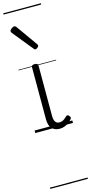

<svg xmlns="http://www.w3.org/2000/svg" viewBox="-201 -996 703 1481"><g transform="rotate(-15 150.5 -255.0)"><path d="M192 17Q171 17 155.5 10.5Q140 4 129 -8Q118 -20 112.5 -38.5Q107 -57 107 -82V-496Q107 -506 113 -510.5Q119 -515 132 -515Q146 -515 152.5 -510.5Q159 -506 159 -496V-94Q159 -74 163.5 -60Q168 -46 177.5 -38.5Q187 -31 202 -31Q213 -31 223 -34.5Q233 -38 243 -45.5Q253 -53 263 -63Q269 -69 275.5 -68Q282 -67 288 -59Q293 -54 295 -48Q297 -42 292 -35Q281 -20 264.5 -8Q248 4 229.5 10.5Q211 17 192 17ZM169 -623Q166 -623 162.5 -625Q159 -627 156 -632L25 -793Q22 -797 20.5 -800Q19 -803 19 -807Q19 -814 25.5 -820.5Q32 -827 40.5 -832Q49 -837 55 -837Q65 -837 72 -827L191 -659Q194 -654 195 -651.5Q196 -649 196 -647Q196 -639 186 -631Q176 -623 169 -623ZM0 436H301V446H0ZM0 -20H301V0H0ZM0 -505H301V-500H0ZM0 -956H301V-946H0Z"/></g></svg>

Font: Playwrite HU Guides
Style: Regular
Weight: 400
Designer: Veronika Burian, José Scaglione
Foundry: TypeTogether
Version: Version 1.003